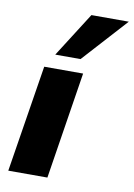

<svg xmlns="http://www.w3.org/2000/svg" viewBox="-86 -819 610 875"><g transform="rotate(10 219.0 -382.0)"><path d="M15 0 94 -495H274L196 0ZM134 -558 265 -764H438L251 -558Z"/></g></svg>

Font: Nunito Sans 11pt Black
Style: Italic
Weight: 900
Italic angle: -9°
Version: Version 3.101;gftools[0.9.27]